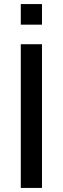

<svg xmlns="http://www.w3.org/2000/svg" viewBox="-20 -922 307 942"><path d="M82 0V-705H186V0ZM82 -801V-902H186V-801Z"/></svg>

Font: Nunito Sans 12pt ExtraLight SemiBold
Style: Regular
Weight: 600
Version: Version 3.101;gftools[0.9.27]